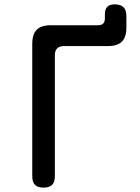

<svg xmlns="http://www.w3.org/2000/svg" viewBox="-20 -845 640 875"><path d="M178 10Q152 10 139.5 -2.5Q127 -15 127 -42V-646Q127 -689 147.5 -709.5Q168 -730 211 -730H427Q442 -730 450 -737.5Q458 -745 458 -761V-780Q458 -803 469 -814Q480 -825 502 -825Q530 -825 543 -812Q556 -799 556 -771V-719Q556 -676 535.5 -655.5Q515 -635 472 -635H272Q251 -635 240.5 -624.5Q230 -614 230 -593V-42Q230 -15 217.5 -2.5Q205 10 178 10Z"/></svg>

Font: Maple Mono Normal NL Medium
Style: Regular
Weight: 500
Monospace: yes
Designer: subframe7536
Version: Version 7.000